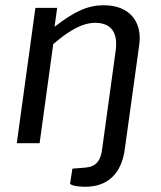

<svg xmlns="http://www.w3.org/2000/svg" viewBox="-20 -546 614 732"><path d="M376 -526C317 -526 267 -505 188 -444L198 -516H115L44 0H131L183 -378C237 -424 290 -459 343 -459C406 -459 430 -419 421 -353L370 18C365 67 346 90 305 93L256 97L247 155C247 155 256 166 306 166C390 166 444 116 456 21L511 -376C523 -465 472 -526 376 -526Z"/></svg>

Font: United Sans
Style: Italic
Weight: 400
Italic angle: -8°
Designer: Pablo Impallari, Rodrigo Fuenzalida (Modified by Dan O. Williams)
Version: Version 1.000;PS 001.000;hotconv 1.0.88;makeotf.lib2.5.64775